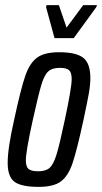

<svg xmlns="http://www.w3.org/2000/svg" viewBox="-20 -722 399 750"><path d="M10 -86Q10 -143 35 -253Q61 -374 78.5 -425Q96 -476 125 -497Q154 -518 211 -518Q278 -518 305.5 -496Q333 -474 333 -417Q333 -391 327 -357Q321 -323 306 -253Q280 -133 263 -83.5Q246 -34 217.5 -13Q189 8 131 8Q64 8 37 -11.5Q10 -31 10 -86ZM233 -253Q260 -379 260 -413Q260 -439 249.5 -448Q239 -457 214 -457Q184 -457 168.5 -443Q153 -429 141.5 -390.5Q130 -352 108 -253Q81 -130 81 -96Q81 -71 91.5 -62Q102 -53 129 -53Q159 -53 174 -66.5Q189 -80 201 -119Q213 -158 233 -253ZM193 -573 160 -694 162 -702H210L240 -614L305 -702H359L356 -694L268 -573Z"/></svg>

Font: Saira Ultra Condensed Medium
Style: Italic
Weight: 500
Width: 1
Italic angle: -12°
Designer: Hector Gatti with collaboration of the Omnibus-Type team
Foundry: Omnibus-Type
Version: Version 1.001; ttfautohint (v1.8)